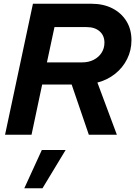

<svg xmlns="http://www.w3.org/2000/svg" viewBox="-20 -720 722 1026"><path d="M7 0 156 -700H468Q532.6 -700 580.7 -675.3Q628.8 -650.6 655.6 -606.9Q682.5 -563.3 682.5 -505Q682.5 -451.1 659.4 -404.8Q636.3 -358.4 595.5 -325.8Q554.6 -293.1 500.5 -278.8L604.5 0H454.7L363 -268.1H205.3L148.5 0ZM230.8 -386.7H419.5Q454 -386.7 480.8 -400.5Q507.7 -414.3 522.9 -438.2Q538.1 -462.1 538.1 -491.8Q538.1 -530.2 512.3 -552.7Q486.6 -575.2 443.2 -575.2H271.1ZM109.8 286.2 203.6 81.4H330.8L207 286.2Z"/></svg>

Font: Red Hat Display
Style: Italic
Weight: 300
Italic angle: -12°
Designer: Pentagram, MCKL
Foundry: Pentagram, MCKL
Version: Version 1.023